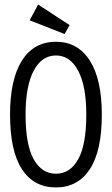

<svg xmlns="http://www.w3.org/2000/svg" viewBox="-20 -810 490 841"><path d="M225 11Q128 11 76 -69Q24 -149 24 -308Q24 -462 76 -544.5Q128 -627 225 -627Q321 -627 373.5 -544.5Q426 -462 426 -308Q426 -149 373.5 -69Q321 11 225 11ZM225 -49Q287 -49 322.5 -112.5Q358 -176 358 -308Q358 -433 322.5 -500Q287 -567 225 -567Q163 -567 127.5 -500Q92 -433 92 -308Q92 -176 127.5 -112.5Q163 -49 225 -49ZM263 -661 110 -721 147 -790 285 -700Z"/></svg>

Font: Inconsolata SemiCondensed
Style: Regular
Weight: 400
Width: 4
Monospace: yes
Designer: Raph Levien, Cyreal, Brenton Simpson
Foundry: Raph Levien, Cyreal, Google
Version: Version 3.000; ttfautohint (v1.8.2.53-6de2)